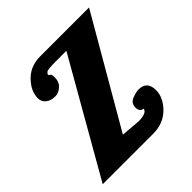

<svg xmlns="http://www.w3.org/2000/svg" viewBox="-142 -606 713 713"><g transform="rotate(-45 214.0 -250.0)"><path d="M183.1 -77.1 258.8 -70.8Q302.2 -70.8 306.2 -90.8Q287.1 -92.8 287.1 -115.2Q287.1 -138.2 308.1 -146.5Q329.1 -154.8 342.8 -154.8Q387.2 -154.8 387.2 -106.9Q387.2 -68.4 353 -34.2Q318.8 0 265.1 0H0L254.9 -445.8H199.2Q157.2 -445.8 150.6 -440.7Q144 -435.5 144 -431.6Q144 -427.7 145.8 -427.2Q147.5 -426.8 151.1 -424.1Q154.8 -421.4 154.8 -407.7Q154.8 -381.8 138.9 -368.4Q123 -355 107.4 -355Q83 -355 69.1 -366.5Q55.2 -377.9 55.2 -396Q55.2 -433.1 87.9 -466.6Q120.6 -500 170.9 -500H428.2Z"/></g></svg>

Font: Lobster-Regular
Style: Regular
Weight: 400
Designer: Pablo Impallari
Foundry: Pablo Impallari
Version: Version 1.007; ttfautohint (v1.1) -l 8 -r 50 -G 50 -x 14 -D 